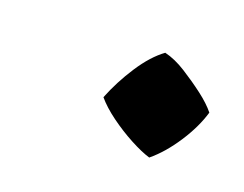

<svg xmlns="http://www.w3.org/2000/svg" viewBox="-36 -133 273 215"><g transform="rotate(15 100.0 -26.0)"><path d="M148 33Q138 29 125 20.5Q112 12 100 1.5Q88 -9 81 -19Q91 -39 105.5 -57.5Q120 -76 135 -85Q147 -81 159.5 -71.5Q172 -62 183 -52Q194 -42 200 -33Q193 -15 178.5 3.5Q164 22 148 33Z"/></g></svg>

Font: Eczar
Style: Regular
Weight: 400
Designer: Vaibhav Singh
Foundry: Rosetta Type Foundry
Version: Version 2.000